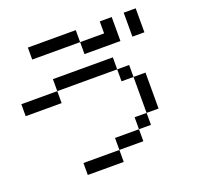

<svg xmlns="http://www.w3.org/2000/svg" viewBox="-152 -1086 1305 1255"><g transform="rotate(-20 500.0 -458.5)"><path d="M750 -916.7V-750H500V-833.3H666.7V-916.7ZM0 -500V-583.3H250V-500ZM750 -166.7H666.7V-250H750ZM750 -250V-500H833.3V-250ZM750 -583.3V-500H666.7V-583.3ZM916.7 -916.7V-750H833.3V-916.7ZM166.7 -833.3V-916.7H500V-833.3ZM500 -83.3V-166.7H666.7V-83.3ZM500 0H250V-83.3H500ZM666.7 -583.3H250V-666.7H666.7Z"/></g></svg>

Font: Galmuri11 Regular
Style: Regular
Weight: 400
Designer: Minseo Lee (Quiple)
Version: Version 2.356;hotconv 1.1.0;makeotfexe 2.6.0 DEVELOPMENT